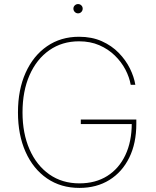

<svg xmlns="http://www.w3.org/2000/svg" viewBox="-20 -919 771 949"><path d="M372.6 9.8Q280.8 9.8 212.4 -37.1Q144 -84 106.4 -168.2Q68.8 -252.4 68.8 -363.3Q68.8 -475.6 106.7 -559.6Q144.5 -643.6 212.4 -690.4Q280.3 -737.3 370.6 -737.3Q434.1 -737.3 483.2 -715.3Q532.2 -693.4 566.9 -657.7Q601.6 -622.1 622.1 -580.6Q642.6 -539.1 648.9 -500H626Q619.6 -537.1 599.9 -575Q580.1 -612.8 547.6 -644.5Q515.1 -676.3 470.7 -695.6Q426.3 -714.8 370.6 -714.8Q287.1 -714.8 224.1 -670.9Q161.1 -627 126.2 -547.9Q91.3 -468.8 91.3 -363.3Q91.3 -259.8 126 -180.7Q160.6 -101.6 223.9 -57.1Q287.1 -12.7 372.6 -12.7Q452.1 -12.7 510 -49.1Q567.9 -85.4 599.6 -152.3Q631.3 -219.2 631.3 -310.5L641.1 -305.7H379.4V-328.1H653.8V-306.6Q653.8 -210.9 618.9 -139.9Q584 -68.8 520.8 -29.5Q457.5 9.8 372.6 9.8ZM365.7 -853Q356.4 -853 349.6 -859.9Q342.8 -866.7 342.8 -876.5Q342.8 -885.7 349.6 -892.3Q356.4 -898.9 365.7 -898.9Q375.5 -898.9 382.1 -892.3Q388.7 -885.7 388.7 -876.5Q388.7 -866.7 382.1 -859.9Q375.5 -853 365.7 -853Z"/></svg>

Font: Inter 16pt Thin
Style: Regular
Weight: 250
Version: Version 4.001;git-66647c0bb